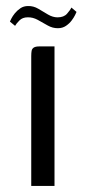

<svg xmlns="http://www.w3.org/2000/svg" viewBox="-20 -613 283 633"><path d="M83 0Q83 -107 83 -214.1Q83 -321.1 83 -428.1Q83 -438.7 84.3 -445.6Q85.6 -452.4 91.4 -456.2Q97.3 -460 110.3 -460H159.7V0ZM171 -520Q153.5 -519.8 137.3 -529Q121.1 -538.3 104.6 -547.4Q88.1 -556.4 71.3 -555.9Q54.2 -555.9 44 -545.5Q33.7 -535.1 29.7 -527.8L12.7 -541.8Q13.5 -544 17.5 -551.9Q21.5 -559.8 29 -569.2Q36.6 -578.5 47.3 -585.8Q57.9 -593.1 72.7 -593.1Q90.3 -593.6 106.5 -584Q122.6 -574.3 138.4 -565Q154.2 -555.8 169.7 -555.8Q190.5 -555.8 201 -567.8Q211.6 -579.8 215.4 -588.1L232.3 -573.7Q231.5 -571.5 227.4 -563.1Q223.3 -554.8 216 -545.1Q208.7 -535.4 197.4 -527.7Q186.1 -520 171 -520Z"/></svg>

Font: Genos Thin
Style: Regular
Weight: 100
Designer: Robert E. Leuschke
Foundry: Robert E. Leuschke
Version: Version 1.010